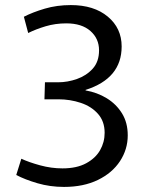

<svg xmlns="http://www.w3.org/2000/svg" viewBox="-20 -725 570 756"><path d="M232 11Q177 11 127.5 -3.5Q78 -18 44 -36L64 -100Q94 -86 138 -74Q182 -62 226 -62Q282 -62 319 -82Q356 -102 374 -133.5Q392 -165 392 -202Q392 -247 366 -276.5Q340 -306 298 -320Q256 -334 210 -334H155L157 -401H209Q246 -401 283 -414Q320 -427 345 -454.5Q370 -482 370 -527Q370 -573 336 -603Q302 -633 241 -633Q198 -633 159.5 -621.5Q121 -610 91 -595L74 -659Q109 -677 156.5 -691Q204 -705 259 -705Q350 -705 404.5 -659.5Q459 -614 459 -542Q459 -416 317 -371V-369Q363 -361 400.5 -338Q438 -315 460.5 -278.5Q483 -242 483 -192Q483 -137 452.5 -90.5Q422 -44 365.5 -16.5Q309 11 232 11Z"/></svg>

Font: Murecho
Style: Regular
Weight: 400
Designer: Neil Summerour
Foundry: Positype
Version: Version 1.010; ttfautohint (v1.8.3)